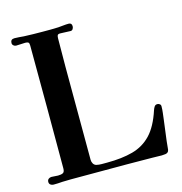

<svg xmlns="http://www.w3.org/2000/svg" viewBox="-109 -834 887 935"><g transform="rotate(-15 335.0 -366.0)"><path d="M653 -230Q653 -214 651 -198Q649 -182 647 -165Q643 -130 638 -95Q633 -60 630 -25Q630 -15 626 -8Q621 -1 611 0.5Q601 2 593 2Q581 2 569 1.5Q557 1 544 1Q481 0 418 0Q355 0 292 0H178Q156 0 134.5 0Q113 0 91 1Q80 2 69 2.5Q58 3 47 3Q38 3 31.5 -2Q25 -7 25 -16Q25 -26 31.5 -31Q38 -36 46 -36Q54 -36 62.5 -35Q71 -34 79 -34Q95 -34 104 -38.5Q113 -43 113 -61Q113 -216 113 -371.5Q113 -527 112 -681Q112 -693 107.5 -696.5Q103 -700 92 -700Q81 -700 69.5 -699Q58 -698 46 -698Q39 -698 33 -703Q27 -708 27 -716Q27 -735 47 -735Q58 -735 70 -734Q82 -733 94 -732Q118 -731 141.5 -730.5Q165 -730 189 -730Q209 -730 228.5 -730Q248 -730 267 -731Q281 -732 294 -733.5Q307 -735 320 -735Q336 -735 336 -718Q336 -711 332 -704.5Q328 -698 320 -698Q307 -698 294.5 -699Q282 -700 268 -700Q257 -700 254.5 -694.5Q252 -689 252 -679Q252 -642 251.5 -606Q251 -570 251 -533Q251 -417 251.5 -300Q252 -183 252 -67Q252 -57 257 -48Q262 -39 272 -36Q285 -33 299 -33Q313 -33 326 -33Q401 -33 456 -48Q511 -63 549.5 -103.5Q588 -144 613 -221Q616 -230 621 -237.5Q626 -245 636 -245Q642 -245 647.5 -241Q653 -237 653 -230Z"/></g></svg>

Font: Kaisei Decol
Style: Bold
Weight: 700
Designer: Font-Kai, 金井和夫
Foundry: KAZUO KANAI
Version: Version 5.003